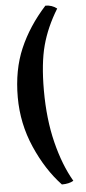

<svg xmlns="http://www.w3.org/2000/svg" viewBox="-65 -776 483 1082"><g transform="rotate(-5 176.5 -235.0)"><path d="M185 -266Q185 -103 218 29.5Q251 162 306 256Q281 271 240 271Q153 179 94 44Q35 -91 35 -240Q35 -394 86.5 -514Q138 -634 235 -741Q272 -741 300 -719Q239 -620 212 -519.5Q185 -419 185 -266Z"/></g></svg>

Font: Vollkorn SC Black
Style: Regular
Weight: 900
Designer: Friedrich Althausen
Foundry: Friedrich Althausen
Version: Version 4.015